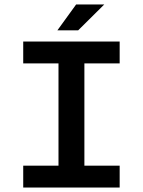

<svg xmlns="http://www.w3.org/2000/svg" viewBox="-20 -840 639 860"><path d="M84 0H516V-98H358V-556H516V-654H84V-556H242V-98H84ZM447 -820H321L237 -704H330Z"/></svg>

Font: Source Code Pro Semibold
Style: Regular
Weight: 600
Monospace: yes
Designer: Paul D. Hunt
Foundry: Adobe Systems Incorporated
Version: Version 1.017;PS 1.000;hotconv 1.0.70;makeotf.lib2.5.5900